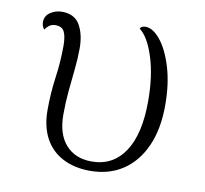

<svg xmlns="http://www.w3.org/2000/svg" viewBox="-65 -586 715 669"><g transform="rotate(10 293.0 -251.5)"><path d="M294 13Q238 13 196.5 -9Q155 -31 133.5 -72Q112 -113 112 -170Q112 -230 120 -287Q128 -344 128 -400Q128 -432 120 -449Q112 -466 88 -466Q75 -466 66 -459Q57 -452 52 -444Q43 -455 43 -469Q43 -491 61.5 -503.5Q80 -516 103 -516Q147 -516 166 -483.5Q185 -451 185 -401Q185 -366 181 -328Q177 -290 173 -248.5Q169 -207 169 -164Q169 -95 202.5 -57.5Q236 -20 294 -20Q369 -20 410.5 -82Q452 -144 452 -261Q452 -350 431 -416Q410 -482 379 -505Q383 -515 399 -515Q424 -515 450.5 -483Q477 -451 495 -392.5Q513 -334 513 -257Q513 -173 486 -112.5Q459 -52 410 -19.5Q361 13 294 13Z"/></g></svg>

Font: Arima Thin Light
Style: Regular
Weight: 300
Version: Version 1.100